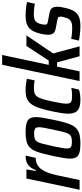

<svg xmlns="http://www.w3.org/2000/svg" viewBox="505 -1288 791 1842"><g transform="rotate(-90 901.0 -367.5)"><path d="M1 0 109 -510H196L181 -419H188Q205 -459 225 -480.5Q245 -502 270.5 -510Q296 -518 329 -518L307 -421Q273 -421 246.5 -408Q220 -395 200.5 -370Q181 -345 166 -306.5Q151 -268 140 -216L94 0Z M445 8Q391 8 359 -1Q327 -10 313.5 -31.5Q300 -53 300 -92Q300 -121 307 -161.5Q314 -202 325 -255Q339 -318 351 -363Q363 -408 378.5 -438Q394 -468 416.5 -485.5Q439 -503 472 -510.5Q505 -518 553 -518Q607 -518 639 -509Q671 -500 684.5 -478.5Q698 -457 698 -418Q698 -390 691 -349Q684 -308 673 -255Q660 -192 647.5 -146.5Q635 -101 619.5 -71.5Q604 -42 581.5 -24.5Q559 -7 525.5 0.5Q492 8 445 8ZM461 -74Q484 -74 499.5 -77.5Q515 -81 526 -91.5Q537 -102 545 -122Q553 -142 560.5 -174.5Q568 -207 578 -255Q589 -305 595 -337.5Q601 -370 601 -390Q601 -410 594.5 -419.5Q588 -429 574.5 -432.5Q561 -436 537 -436Q508 -436 490.5 -430Q473 -424 462 -406Q451 -388 441.5 -352Q432 -316 419 -255Q409 -206 403 -173.5Q397 -141 397 -120Q397 -101 403 -91Q409 -81 423.5 -77.5Q438 -74 461 -74Z M867 8Q817 8 786.5 -4.5Q756 -17 743.5 -43Q731 -69 731 -109Q731 -136 736.5 -173Q742 -210 752 -257Q767 -329 783 -379Q799 -429 820.5 -460Q842 -491 874 -504.5Q906 -518 954 -518Q984 -518 1014 -514.5Q1044 -511 1066 -506L1050 -430Q1034 -435 1013 -436.5Q992 -438 974 -438Q945 -438 926.5 -431.5Q908 -425 894.5 -406Q881 -387 870 -350.5Q859 -314 847 -255Q837 -210 832 -178.5Q827 -147 827 -126Q827 -103 834 -91.5Q841 -80 857 -76Q873 -72 897 -72Q917 -72 939 -73.5Q961 -75 979 -80L962 -6Q941 1 916 4.5Q891 8 867 8Z M1044 0 1200 -743H1294L1199 -296H1240L1381 -510H1482L1309 -254L1377 0H1282L1223 -216H1182L1137 0Z M1574 8Q1550 8 1523.5 6Q1497 4 1473 0.5Q1449 -3 1432 -6L1448 -80Q1458 -79 1472 -77Q1486 -75 1500.5 -73.5Q1515 -72 1530.5 -71.5Q1546 -71 1559 -71Q1589 -71 1607 -78Q1625 -85 1636 -99Q1647 -113 1652 -135Q1656 -146 1659 -158.5Q1662 -171 1662 -185Q1662 -202 1653.5 -206Q1645 -210 1626 -214L1544 -230Q1516 -236 1502 -252.5Q1488 -269 1488 -304Q1488 -317 1490.5 -334.5Q1493 -352 1497 -370Q1507 -416 1523 -445Q1539 -474 1561 -490Q1583 -506 1611 -512Q1639 -518 1674 -518Q1697 -518 1721 -516Q1745 -514 1766 -511Q1787 -508 1802 -504L1786 -429Q1772 -432 1753.5 -434.5Q1735 -437 1716.5 -438Q1698 -439 1681 -439Q1660 -439 1643 -434.5Q1626 -430 1613.5 -418Q1601 -406 1594 -383Q1590 -371 1587.5 -358.5Q1585 -346 1585 -331Q1585 -317 1592 -312Q1599 -307 1617 -304L1694 -289Q1712 -286 1726 -279Q1740 -272 1748.5 -257Q1757 -242 1757 -213Q1757 -201 1754.5 -182.5Q1752 -164 1747 -144Q1738 -99 1723.5 -69.5Q1709 -40 1688 -23Q1667 -6 1639 1Q1611 8 1574 8Z"/></g></svg>

Font: Saira Condensed Medium
Style: Italic
Weight: 500
Width: 3
Italic angle: -12°
Designer: Hector Gatti with collaboration of the Omnibus-Type team
Foundry: Omnibus-Type
Version: Version 1.101